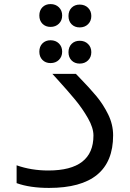

<svg xmlns="http://www.w3.org/2000/svg" viewBox="-20 -917 640 942"><path d="M61.5 -18.5V-106Q133.5 -80.5 217 -80.5Q438.5 -80.5 438.5 -252Q438.5 -290 411.5 -337.2Q384.5 -384.5 348.8 -427.8Q313 -471 258.5 -531L237 -554.5H352.5L365.5 -541Q419 -486 452.8 -445.5Q486.5 -405 510.8 -355.5Q535 -306 535 -253Q535 5 220.5 5Q126.5 5 61.5 -18.5ZM173 -663.5Q173 -688.5 188.2 -704Q203.5 -719.5 228 -719.5Q253 -719.5 269 -703.8Q285 -688 285 -663.5Q285 -639 269 -623.2Q253 -607.5 228 -607.5Q203.5 -607.5 188.2 -623Q173 -638.5 173 -663.5ZM316 -661Q316 -686 331.2 -701.5Q346.5 -717 371 -717Q396 -717 412 -701.2Q428 -685.5 428 -661Q428 -636.5 412 -620.8Q396 -605 371 -605Q346.5 -605 331.2 -620.5Q316 -636 316 -661ZM173 -841Q173 -866 188.2 -881.5Q203.5 -897 228 -897Q253 -897 269 -881.2Q285 -865.5 285 -841Q285 -816.5 269 -800.8Q253 -785 228 -785Q203.5 -785 188.2 -800.5Q173 -816 173 -841ZM316 -838.5Q316 -863.5 331.2 -879Q346.5 -894.5 371 -894.5Q396 -894.5 412 -878.8Q428 -863 428 -838.5Q428 -814 412 -798.2Q396 -782.5 371 -782.5Q346.5 -782.5 331.2 -798Q316 -813.5 316 -838.5Z"/></svg>

Font: JuliaMono Medium
Style: Italic
Weight: 500
Italic angle: -9°
Monospace: yes
Designer: cormullion
Foundry: corm
Version: Version 0.054; ttfautohint (v1.8.4)